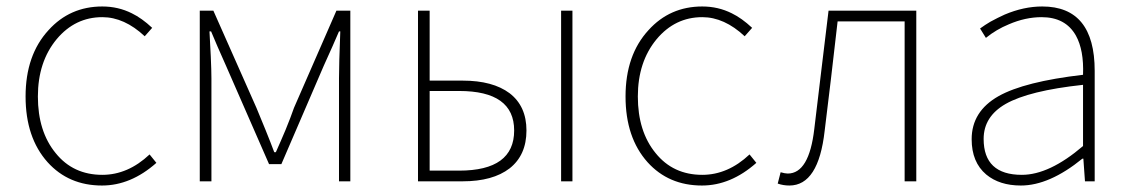

<svg xmlns="http://www.w3.org/2000/svg" viewBox="-20 -560 3491 593"><path d="M127 -59Q59 -135 59 -262Q59 -390 130 -467Q196 -540 296 -540Q345 -540 387 -519Q418 -504 450 -474L427 -448Q364 -507 296 -507Q212 -507 155 -439Q97 -369 97 -262Q97 -154 152 -87Q206 -20 296 -20Q375 -20 442 -83L463 -57Q384 13 295 13Q192 13 127 -59Z M597 -527H639L772 -227L786 -193L800 -159Q817 -117 827 -90H832L847 -124L862 -159Q878 -198 888 -227L1019 -527H1062V0H1027V-318Q1027 -361 1031 -463H1027Q1010 -423 980 -357L849 -53H811L678 -357Q648 -424 632 -463H627L629 -424L631 -386Q633 -341 633 -318V0H597Z M1271 -527H1307V-311H1409Q1502 -311 1554 -272Q1606 -232 1606 -157Q1606 -81 1554 -40Q1502 0 1409 0H1271ZM1398 -33Q1568 -33 1568 -157Q1568 -279 1398 -279H1307V-33ZM1713 -527H1748V0H1713Z M1980 -59Q1912 -135 1912 -262Q1912 -390 1983 -467Q2049 -540 2149 -540Q2198 -540 2240 -519Q2271 -504 2303 -474L2280 -448Q2217 -507 2149 -507Q2065 -507 2008 -439Q1950 -369 1950 -262Q1950 -154 2005 -87Q2059 -20 2149 -20Q2228 -20 2295 -83L2316 -57Q2237 13 2148 13Q2045 13 1980 -59Z M2382 7 2391 -28Q2405 -24 2413 -24Q2479 -24 2495 -162L2517 -345L2539 -527H2810V0H2774V-494H2567Q2545 -300 2527 -156Q2508 13 2418 13Q2399 13 2382 7Z M3026 -21Q2981 -59 2981 -130Q2981 -216 3064 -263Q3144 -308 3325 -329Q3328 -405 3303 -450Q3271 -507 3197 -507Q3147 -507 3096 -485Q3057 -469 3025 -443L3007 -472Q3022 -483 3039 -493Q3061 -505 3083 -515Q3142 -540 3199 -540Q3361 -540 3361 -341V0H3331L3326 -70H3323Q3221 13 3133 13Q3067 13 3026 -21ZM3325 -109V-298Q3158 -280 3086 -239Q3018 -200 3018 -131Q3018 -20 3136 -20Q3221 -20 3325 -109Z"/></svg>

Font: Noto Sans CJK TC Thin
Style: Regular
Weight: 250
Designer: Ryoko NISHIZUKA ???? (kana & ideographs); Paul D. Hunt (Latin, Greek & Cyrillic); Wenlong ZHANG ??? (bopomofo); Sandoll 
Foundry: Adobe Systems Incorporated
Version: Version 1.004 January 19, 2016